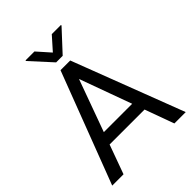

<svg xmlns="http://www.w3.org/2000/svg" viewBox="-251 -1028 1155 1155"><g transform="rotate(-45 326.0 -450.5)"><path d="M345.7 -647.9 110.4 0H14.2L285.2 -710.9H347.2ZM543 0 307.1 -647.9 305.7 -710.9H367.7L639.6 0ZM530.8 -263.2V-186H131.3V-263.2ZM253.9 -901.4 327.6 -818.4 401.4 -901.4H479.5V-896.5L355.5 -762.7H299.8L177.7 -896.5V-901.4Z"/></g></svg>

Font: RobotoDEMO
Style: Regular
Weight: 400
Designer: Christian Robertson
Foundry: Google
Version: Version 2.136